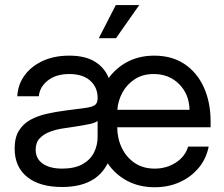

<svg xmlns="http://www.w3.org/2000/svg" viewBox="-20 -748 903 775"><path d="M604.5 7.8Q542.5 7.8 493.9 -17.8Q445.3 -43.5 414.6 -88.9Q367.2 6.8 230.5 6.8Q139.6 6.8 89.4 -33.9Q39.1 -74.7 39.1 -148.4Q39.1 -192.9 56.4 -220.7Q73.7 -248.5 102.8 -264.4Q131.8 -280.3 168.7 -288.6Q205.6 -296.9 244.1 -301.8Q293.5 -308.6 321.8 -312Q350.1 -315.4 362.1 -323.2Q374 -331.1 374 -350.6V-353.5Q374 -395.5 344 -422.4Q314 -449.2 259.8 -449.2Q206.1 -449.2 173.1 -423.1Q140.1 -397 136.7 -359.4H49.8Q52.2 -406.7 79.1 -443.6Q106 -480.5 152.3 -502Q198.7 -523.4 259.8 -523.4Q323.7 -523.4 362.8 -499.3Q401.9 -475.1 418.9 -433.1Q449.7 -475.6 496.6 -499.5Q543.5 -523.4 602.5 -523.4Q674.3 -523.4 725.1 -489.3Q775.9 -455.1 803 -395Q830.1 -335 830.1 -256.8V-234.4H453.1Q453.6 -188.5 471.9 -150.6Q490.2 -112.8 523.9 -90.1Q557.6 -67.4 604.5 -67.4Q652.3 -67.4 689.9 -91.8Q727.5 -116.2 739.3 -156.2H822.3Q812.5 -106.9 781.7 -70.1Q751 -33.2 705.3 -12.7Q659.7 7.8 604.5 7.8ZM230.5 -67.4Q281.2 -67.4 313 -85.2Q344.7 -103 359.4 -132.3Q374 -161.6 374 -195.3V-259.8Q364.7 -251 324.7 -243.9Q284.7 -236.8 240.2 -230.5Q210.4 -226.6 183.8 -217Q157.2 -207.5 140.6 -190.2Q124 -172.9 124 -143.6Q124 -107.4 152.6 -87.4Q181.2 -67.4 230.5 -67.4ZM453.6 -304.7H745.1Q743.2 -369.1 702.4 -409.2Q661.6 -449.2 600.6 -449.2Q556.6 -449.2 524.7 -428.7Q492.7 -408.2 474.6 -375.2Q456.5 -342.3 453.6 -304.7ZM378.9 -593.8 447.3 -727.5H542L448.2 -593.8Z"/></svg>

Font: Inter Display
Style: Regular
Weight: 400
Designer: Rasmus Andersson
Foundry: rsms
Version: Version 4.000;git-37864ae